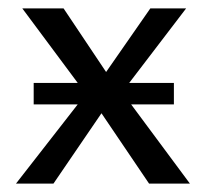

<svg xmlns="http://www.w3.org/2000/svg" viewBox="-20 -436 489 456"><path d="M18 0 184 -213 33 -416H131L232 -265L337 -416H422L270 -217L431 0H334L221 -167L107 0ZM60 -188V-239H393V-188Z"/></svg>

Font: Ysabeau Office Medium
Style: Regular
Weight: 500
Designer: Christian Thalmann (Catharsis Fonts)
Version: Version 2.001;gftools[0.9.30]; featfreeze: tnum,lnum,ss02